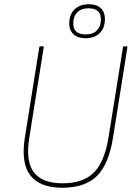

<svg xmlns="http://www.w3.org/2000/svg" viewBox="-20 -873 636 904"><path d="M273 11Q168 11 123 -47Q78 -105 97 -225L165 -651Q166 -655 170 -655H181Q187 -655 186 -651L118 -225Q100 -115 139 -62.5Q178 -10 275 -10Q371 -10 421.5 -60Q472 -110 491 -226L559 -651Q560 -655 564 -655H575Q581 -655 580 -651L512 -224Q492 -99 436 -44Q380 11 273 11ZM382 -693Q347 -693 326.5 -711.5Q306 -730 306 -762Q306 -805 331 -829Q356 -853 399 -853Q435 -853 454.5 -834.5Q474 -816 474 -784Q474 -741 449.5 -717Q425 -693 382 -693ZM384 -711Q418 -711 436.5 -730Q455 -749 455 -783Q455 -834 396 -834Q363 -834 344 -815Q325 -796 325 -762Q325 -711 384 -711Z"/></svg>

Font: Sofia Sans Semi Condensed Thin
Style: Italic
Weight: 250
Italic angle: -9°
Version: Version 4.100